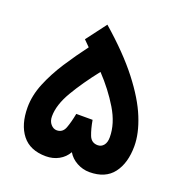

<svg xmlns="http://www.w3.org/2000/svg" viewBox="-122 -781 854 890"><g transform="rotate(20 305.0 -335.5)"><path d="M305.7 -59.1Q290 -31.2 261.7 -15.6Q233.4 0 198.2 0Q120.1 0 80.8 -49.8Q41.5 -99.6 41.5 -184.6Q41.5 -243.2 66.4 -304Q91.3 -364.7 130.6 -425.3Q169.9 -485.8 212.9 -542.5L183.6 -571.8L258.3 -670.9Q371.1 -572.8 439.2 -485.1Q507.3 -397.5 537.8 -322Q568.4 -246.6 568.4 -184.6Q568.4 -100.6 530 -50.3Q491.7 0 413.1 0Q380.4 0 350.8 -16.1Q321.3 -32.2 305.7 -59.1ZM162.1 -184.1Q162.1 -160.2 175 -145.3Q188 -130.4 204.6 -130.4Q233.9 -130.4 245.1 -160.6Q256.3 -190.9 264.2 -232.9H344.7Q352.1 -189.9 363.8 -160.2Q375.5 -130.4 406.7 -130.4Q424.3 -130.4 435.8 -144.3Q447.3 -158.2 447.3 -184.1Q447.3 -251 405.3 -320.8Q363.3 -390.6 303.2 -454.1Q242.7 -377.4 202.4 -309.1Q162.1 -240.7 162.1 -184.1Z"/></g></svg>

Font: Vazirmatn RD FD
Style: Bold
Weight: 700
Designer: Saber Rastikerdar
Foundry: Saber Rastikerdar
Version: Version 33.003